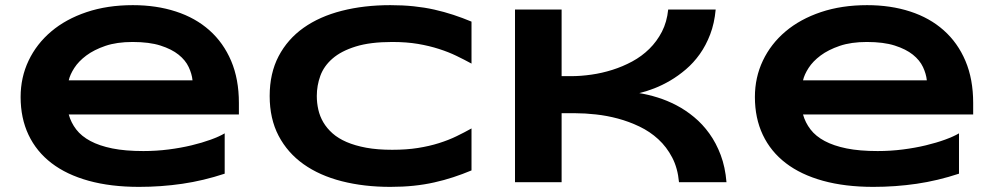

<svg xmlns="http://www.w3.org/2000/svg" viewBox="-20 -708 3861 746"><path d="M853 -33.2Q770.5 -5.9 688.2 6.1Q606 18.1 520 18.1Q410.2 18.1 324.5 -5.6Q238.8 -29.3 180.2 -74.2Q121.6 -119.1 90.8 -184.1Q60.1 -249 60.1 -331.1Q60.1 -407.2 91.1 -472.4Q122.1 -537.6 179 -585.7Q235.8 -633.8 316.4 -660.9Q397 -688 496.1 -688Q587.4 -688 663.3 -663.3Q739.3 -638.7 793.7 -590.3Q848.1 -542 878.2 -471.2Q908.2 -400.4 908.2 -308.1V-263.2H247.1Q255.9 -231.4 276.1 -205.1Q296.4 -178.7 331.1 -160.2Q365.7 -141.6 416.3 -131.3Q466.8 -121.1 537.1 -121.1Q586.9 -121.1 634.8 -127.2Q682.6 -133.3 724.1 -143.3Q765.6 -153.3 799.1 -165.5Q832.5 -177.7 853 -189.9ZM728 -396Q725.6 -420.9 713.1 -447.5Q700.7 -474.1 673.8 -495.6Q647 -517.1 603.5 -531Q560.1 -544.9 495.1 -544.9Q434.1 -544.9 389.6 -529.8Q345.2 -514.6 315.2 -492.2Q285.2 -469.7 268.6 -443.8Q252 -418 247.1 -396Z M1812 -45.9Q1776.9 -31.2 1741.2 -19.5Q1705.6 -7.8 1667.5 0.7Q1629.4 9.3 1587.2 13.7Q1544.9 18.1 1496.6 18.1Q1394 18.1 1307.9 -3.9Q1221.7 -25.9 1159.4 -70.1Q1097.2 -114.3 1062.5 -180.4Q1027.8 -246.6 1027.8 -335Q1027.8 -423.3 1062.5 -489.5Q1097.2 -555.7 1159.4 -599.9Q1221.7 -644 1307.9 -666Q1394 -688 1496.6 -688Q1544.9 -688 1587.2 -683.6Q1629.4 -679.2 1667.5 -670.7Q1705.6 -662.1 1741.2 -650.4Q1776.9 -638.7 1812 -624V-460.9Q1784.2 -476.1 1753.4 -491Q1722.7 -505.9 1685.5 -517.8Q1648.4 -529.8 1604 -537.4Q1559.6 -544.9 1503.9 -544.9Q1418.5 -544.9 1362.1 -527.3Q1305.7 -509.8 1272 -480.5Q1238.3 -451.2 1224.6 -413.3Q1210.9 -375.5 1210.9 -335Q1210.9 -308.1 1216.8 -282Q1222.7 -255.9 1236.3 -232.7Q1250 -209.5 1272 -189.9Q1293.9 -170.4 1326.7 -156.2Q1359.4 -142.1 1403.1 -134Q1446.8 -126 1503.9 -126Q1559.6 -126 1604 -133.1Q1648.4 -140.1 1685.5 -151.9Q1722.7 -163.6 1753.4 -178.5Q1784.2 -193.4 1812 -209V-45.9Z M2618.2 0Q2613.3 -54.7 2591.8 -95.9Q2570.3 -137.2 2537.8 -167Q2505.4 -196.8 2464.6 -216.3Q2423.8 -235.8 2380.9 -247.3Q2337.9 -258.8 2295.2 -263.4Q2252.4 -268.1 2215.8 -268.1H2162.1V0H1981V-670.9H2162.1V-412.1H2199.2Q2236.8 -412.1 2277.8 -418Q2318.8 -423.8 2359.1 -436.5Q2399.4 -449.2 2436.5 -469.2Q2473.6 -489.3 2502.9 -518.1Q2532.2 -546.9 2551.8 -584.7Q2571.3 -622.6 2576.2 -670.9H2760.7Q2755.9 -617.7 2739.5 -574.7Q2723.1 -531.7 2699 -497.8Q2674.8 -463.9 2645 -438.5Q2615.2 -413.1 2584 -394.8Q2552.7 -376.5 2521.7 -364.5Q2490.7 -352.5 2463.9 -346.2Q2498 -340.8 2534.9 -329.3Q2571.8 -317.9 2607.9 -299.1Q2644 -280.3 2677 -252.9Q2710 -225.6 2736.3 -189Q2762.7 -152.3 2780.3 -105.5Q2797.9 -58.6 2802.7 0Z M3706.1 -33.2Q3623.5 -5.9 3541.3 6.1Q3459 18.1 3373 18.1Q3263.2 18.1 3177.5 -5.6Q3091.8 -29.3 3033.2 -74.2Q2974.6 -119.1 2943.8 -184.1Q2913.1 -249 2913.1 -331.1Q2913.1 -407.2 2944.1 -472.4Q2975.1 -537.6 3032 -585.7Q3088.9 -633.8 3169.4 -660.9Q3250 -688 3349.1 -688Q3440.4 -688 3516.4 -663.3Q3592.3 -638.7 3646.7 -590.3Q3701.2 -542 3731.2 -471.2Q3761.2 -400.4 3761.2 -308.1V-263.2H3100.1Q3108.9 -231.4 3129.2 -205.1Q3149.4 -178.7 3184.1 -160.2Q3218.8 -141.6 3269.3 -131.3Q3319.8 -121.1 3390.1 -121.1Q3439.9 -121.1 3487.8 -127.2Q3535.6 -133.3 3577.1 -143.3Q3618.7 -153.3 3652.1 -165.5Q3685.5 -177.7 3706.1 -189.9ZM3581.1 -396Q3578.6 -420.9 3566.2 -447.5Q3553.7 -474.1 3526.9 -495.6Q3500 -517.1 3456.5 -531Q3413.1 -544.9 3348.1 -544.9Q3287.1 -544.9 3242.7 -529.8Q3198.2 -514.6 3168.2 -492.2Q3138.2 -469.7 3121.6 -443.8Q3105 -418 3100.1 -396Z"/></svg>

Font: Syncopate
Style: Bold
Weight: 700
Designer: Astigmatic (AOETI)
Foundry: Astigmatic (AOETI)
Version: Version 1.001 2011